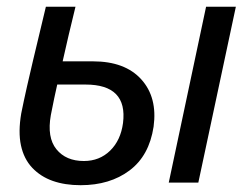

<svg xmlns="http://www.w3.org/2000/svg" viewBox="-20 -542 733 570"><path d="M255.9 -359.9Q351.1 -359.9 399.4 -306.4Q447.8 -252.9 436 -166Q422.9 -79.6 364.5 -35.9Q306.2 7.8 219.2 7.8Q172.9 7.8 136.7 -4.9Q100.6 -17.6 75.7 -43.9Q50.8 -70.3 42.2 -110.4Q33.7 -150.4 43 -205.1Q50.3 -241.7 60.3 -285.9Q70.3 -330.1 77.9 -361.8Q85.4 -393.6 97.7 -444.6Q109.9 -495.6 116.2 -522H204.1Q182.6 -434.6 166 -359.9ZM591.8 -522H680.2L568.8 0H481ZM345.2 -176.8Q359.4 -291 233.9 -291H149.9Q141.6 -254.9 130.9 -200.2Q119.1 -133.8 147.5 -98.9Q175.8 -64 229 -64Q275.4 -64 306.9 -94.7Q338.4 -125.5 345.2 -176.8Z"/></svg>

Font: Rawline Medium
Style: Italic
Weight: 500
Italic angle: -12°
Designer: Matt McInerney, Pablo Impallari, Rodrigo Fuenzalida
Foundry: Matt McInerney, Pablo Impallari, Rodrigo Fuenzalida
Version: Version 4.020;PS 004.020;hotconv 1.0.88;makeotf.lib2.5.64775